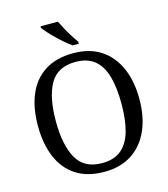

<svg xmlns="http://www.w3.org/2000/svg" viewBox="-134 -1035 1009 1150"><g transform="rotate(-15 371.0 -460.5)"><path d="M371 10Q265 10 195 -36Q125 -82 90.5 -165Q56 -248 56 -359Q56 -470 90.5 -552Q125 -634 195.5 -679.5Q266 -725 372 -725Q473 -725 542.5 -679.5Q612 -634 648.5 -551.5Q685 -469 685 -358Q685 -247 648.5 -164.5Q612 -82 542 -36Q472 10 371 10ZM371 -44Q446 -44 490.5 -81.5Q535 -119 554.5 -189Q574 -259 574 -358Q574 -457 554.5 -527Q535 -597 490.5 -634Q446 -671 372 -671Q260 -671 213.5 -589Q167 -507 167 -358Q167 -210 213.5 -127Q260 -44 371 -44ZM382 -771Q362 -785 339 -804.5Q316 -824 293.5 -846Q271 -868 253 -888Q235 -908 226 -921V-931H333Q344 -909 358.5 -882Q373 -855 389.5 -829Q406 -803 420 -784V-771Z"/></g></svg>

Font: Noto Serif Gujarati
Style: Regular
Weight: 400
Designer: Universal Thirst, Indian Type Foundry and the Monotype Design Team
Foundry: Monotype Imaging Inc.
Version: Version 2.102